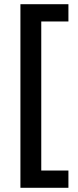

<svg xmlns="http://www.w3.org/2000/svg" viewBox="-20 -734 370 912"><path d="M305 158H77V-714H305V-632H176V76H305Z"/></svg>

Font: Noto Sans Thaana Medium
Style: Regular
Weight: 500
Designer: David Williams
Foundry: Google Inc.
Version: Version 3.001; ttfautohint (v1.8.4.7-5d5b)